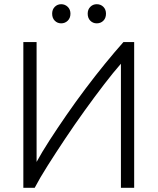

<svg xmlns="http://www.w3.org/2000/svg" viewBox="-20 -893 749 913"><path d="M91 0V-693H154V-123Q179 -169 215.5 -225.5Q252 -282 295.5 -345Q339 -408 386 -470.5Q433 -533 479.5 -590Q526 -647 567 -693H618V0H555V-590Q519 -549 474.5 -491Q430 -433 382.5 -367Q335 -301 290 -233.5Q245 -166 207 -106Q169 -46 145 0ZM440 -782Q422 -782 409.5 -794.5Q397 -807 397 -828Q397 -848 409.5 -860.5Q422 -873 440 -873Q459 -873 471.5 -860.5Q484 -848 484 -828Q484 -807 471.5 -794.5Q459 -782 440 -782ZM271 -782Q253 -782 240.5 -794.5Q228 -807 228 -828Q228 -848 240.5 -860.5Q253 -873 271 -873Q289 -873 302 -860.5Q315 -848 315 -828Q315 -807 302 -794.5Q289 -782 271 -782Z"/></svg>

Font: Ubuntu Sans Light
Style: Regular
Weight: 300
Designer: Dalton Maag Ltd
Foundry: Dalton Maag Ltd
Version: Version 1.006; ttfautohint (v1.8.4.7-5d5b)